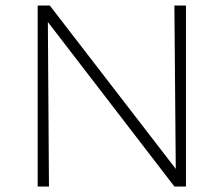

<svg xmlns="http://www.w3.org/2000/svg" viewBox="-20 -678 813 698"><path d="M614 -658H656V0H614L154 -598L158 0H117V-658H161L619 -64Z"/></svg>

Font: EauTestText Light
Style: Regular
Weight: 300
Designer: Christian Thalmann (Catharsis Fonts)
Version: Version 0.001;PS 000.001;hotconv 1.0.88;makeotf.lib2.5.64775